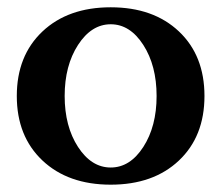

<svg xmlns="http://www.w3.org/2000/svg" viewBox="-20 -487 598 519"><path d="M463.6 -53Q394.5 12.2 279.3 12.2Q164.1 12.2 94.7 -53.2Q25.4 -118.7 25.4 -227.5Q25.4 -336.4 94.7 -401.9Q164.1 -467.3 279.3 -467.3Q394.5 -467.3 463.6 -402.1Q532.7 -336.9 532.7 -227.5Q532.7 -118.2 463.6 -53ZM190.9 -89.8Q227.1 -34.2 279.3 -34.2Q331.5 -34.2 367.4 -89.8Q403.3 -145.5 403.3 -227.5Q403.3 -309.6 367.4 -365.5Q331.5 -421.4 279.3 -421.4Q227.1 -421.4 190.9 -365.5Q154.8 -309.6 154.8 -227.5Q154.8 -145.5 190.9 -89.8Z"/></svg>

Font: Elstob 6pt SemiBold
Style: Regular
Weight: 600
Designer: Peter S. Baker
Version: Version 1.015